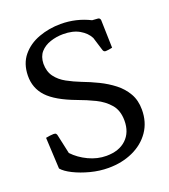

<svg xmlns="http://www.w3.org/2000/svg" viewBox="-134 -892 813 924"><g transform="rotate(-20 272.5 -430.0)"><path d="M264 -65Q218 -65 172 -77Q126 -89 90 -107Q54 -125 38 -144L30 -304Q38 -306 51 -307.5Q64 -309 70 -309Q79 -309 82.5 -305Q86 -301 87 -294L108 -198Q139 -165 183.5 -144Q228 -123 274 -123Q339 -123 376 -158Q413 -193 413 -253Q413 -305 386 -336.5Q359 -368 318 -388Q277 -408 233 -424Q133 -461 91 -506Q49 -551 50 -615Q51 -676 84 -716Q117 -756 170 -775.5Q223 -795 283 -795Q362 -795 432 -760L461 -758Q471 -757 473 -746L477 -603Q469 -601 458.5 -599.5Q448 -598 443 -598Q432 -598 429 -610L408 -678Q393 -707 360 -726Q327 -745 277 -745Q243 -745 211.5 -734.5Q180 -724 160.5 -702Q141 -680 140 -643Q140 -603 160 -576Q180 -549 213 -531Q246 -513 282 -499Q322 -484 362 -464.5Q402 -445 435.5 -419Q469 -393 489.5 -357.5Q510 -322 510 -274Q510 -210 477.5 -163Q445 -116 389 -90.5Q333 -65 264 -65Z"/></g></svg>

Font: Gowun Batang
Style: Bold
Weight: 700
Designer: Yanghee Ryu
Foundry: Yanghee Ryu
Version: Version 2.000